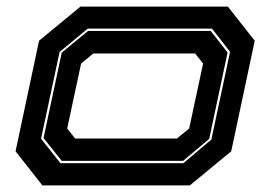

<svg xmlns="http://www.w3.org/2000/svg" viewBox="-20 -560 816 580"><path d="M108 0 27 -103 98 -437 223 -540H668.5L749.5 -437L678.5 -103L553.5 0ZM162.5 -67H534L618.5 -138.5L675 -403.5L620.5 -473.5H245L160 -403L104 -141ZM166.5 -74 111.5 -143 166.5 -401 246 -466.5H616.5L667.5 -401.5L612 -140.5L533 -74ZM207 -141.5H514.5L551.5 -172L593.5 -368L569.5 -398.5H262L225 -368L183 -172Z"/></svg>

Font: Tourney Expanded ExtraBold
Style: Italic
Weight: 800
Width: 7
Italic angle: -12°
Designer: Tyler Finck
Foundry: Etcetera Type Co
Version: Version 1.010; ttfautohint (v1.8.3)